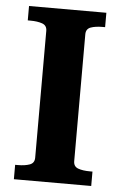

<svg xmlns="http://www.w3.org/2000/svg" viewBox="-52 -747 492 784"><g transform="rotate(5 194.0 -355.0)"><path d="M114 -95V-615Q114 -637 94.5 -644Q75 -651 46 -651H35V-710H352V-651H342Q312 -651 293 -644Q274 -637 274 -615V-95Q274 -73 293 -66Q312 -59 342 -59H352V0H35V-59H46Q75 -59 94.5 -66Q114 -73 114 -95Z"/></g></svg>

Font: Roboto Serif 28pt SemiBold
Style: Regular
Weight: 600
Designer: Greg Gazdowicz
Foundry: Commercial Type
Version: Version 1.008